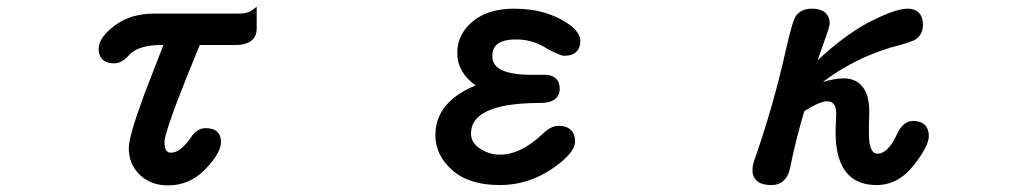

<svg xmlns="http://www.w3.org/2000/svg" viewBox="-20 -522 3040 573"><path d="M364.3 -80.1Q364.3 -115.7 411.6 -243.2L467.8 -387.7H458Q389.2 -386.7 363.3 -355.5Q342.8 -333 321.3 -333Q289.6 -333 279.3 -354Q274.4 -363.3 274.4 -376Q274.4 -409.7 321.8 -445.3Q369.1 -481.4 440.4 -481.4H692.4Q718.8 -481.4 731.9 -491.2L746.1 -502V-436.5Q746.1 -416 733.9 -403.8Q717.8 -387.7 681.6 -387.7H576.2Q491.2 -182.6 474.6 -118.7Q470.7 -104 470.7 -97.7Q470.7 -72.3 483.4 -67.4Q486.3 -66.4 491.2 -66.4Q518.1 -66.4 549.3 -111.3Q567.4 -139.6 593.8 -139.6Q617.2 -139.6 628.9 -127.9Q639.6 -117.2 639.6 -98.6Q639.6 -65.9 593.3 -17.6Q546.9 31.2 481.4 31.2Q429.2 31.2 397 -0.5Q364.3 -32.2 364.3 -80.1Z M1399.4 -267.1Q1344.7 -306.2 1344.7 -364.3Q1344.7 -421.4 1393.1 -460Q1438.5 -496.1 1514.6 -496.1Q1618.2 -496.1 1687.5 -442.4Q1700.7 -430.2 1706.3 -419.9Q1711.9 -409.7 1711.9 -399.9Q1711.9 -379.4 1700.2 -367.7Q1688 -355.5 1664.1 -355.5Q1657.7 -355.5 1644.5 -361.1Q1631.3 -366.7 1606.9 -379.9V-380.4Q1566.9 -404.3 1520.5 -404.3Q1468.3 -404.3 1454.6 -378.9Q1449.2 -369.1 1449.2 -354.5Q1449.2 -336.4 1460.9 -324.2Q1486.8 -298.8 1565.4 -298.8H1605.5Q1627.9 -298.8 1639.6 -287.1Q1650.4 -276.4 1650.4 -256.8Q1650.4 -239.7 1639.6 -229Q1625.5 -214.8 1592.8 -214.8Q1449.2 -214.8 1404.8 -170.4Q1385.7 -151.4 1385.7 -123Q1385.7 -96.7 1411.1 -79.6Q1438.5 -60.5 1471.7 -60.5Q1534.7 -60.5 1599.6 -122.6Q1624.5 -146.5 1646.5 -146.5Q1671.4 -146.5 1683.8 -134Q1696.3 -121.6 1696.3 -100.1Q1696.3 -78.6 1670.9 -53.2Q1653.3 -35.6 1626 -17.1Q1555.2 30.3 1471.7 30.3Q1380.4 30.3 1330.1 -13.7Q1279.3 -58.6 1279.3 -119.1Q1279.3 -176.3 1320.3 -217.3Q1349.6 -246.6 1399.4 -267.1Z M2282.2 30.3Q2251.5 30.3 2236.8 16.1Q2225.6 4.4 2225.6 -13.7Q2225.6 -31.7 2235.8 -56.6Q2290.5 -216.3 2324.2 -368.2Q2335.9 -419.4 2343.3 -444.3Q2351.1 -469.7 2356.4 -476.1Q2373 -496.1 2402.3 -496.1Q2437 -496.1 2449.7 -476.1Q2456.1 -465.8 2456.1 -451.2V-450.2L2451.7 -432.1L2419.9 -341.8Q2497.1 -414.1 2568.4 -453.1Q2609.9 -474.6 2639.4 -485.4Q2668.9 -496.1 2689.5 -496.1Q2710 -496.1 2722.2 -483.9Q2734.4 -471.7 2734.4 -448.2Q2734.4 -419.4 2712.9 -404.8Q2700.7 -396 2639.2 -380.4Q2526.9 -346.7 2435.1 -276.9Q2470.2 -288.1 2497.1 -288.1Q2530.3 -288.1 2549.3 -268.6Q2574.2 -244.1 2574.2 -188.5L2573.2 -149.4V-121.1Q2573.2 -100.6 2576.7 -87.4Q2581.5 -68.8 2591.3 -64.9Q2594.2 -63.5 2598.4 -63.5Q2602.5 -63.5 2606.2 -64.2Q2609.9 -64.9 2613.8 -66.9Q2636.7 -77.6 2657.2 -122.1Q2669.9 -149.4 2688.5 -157.7Q2695.8 -161.1 2704.1 -161.1Q2728 -161.1 2740 -149.2Q2752 -137.2 2752 -116.2Q2752 -85.9 2707 -28.8Q2660.6 30.3 2595.7 30.3Q2543 30.3 2512.7 0Q2473.6 -39.1 2473.6 -127.9L2475.6 -183.6Q2475.6 -204.6 2466.8 -212.9Q2460.4 -219.7 2447.3 -219.7Q2427.2 -219.7 2380.4 -190.4Q2354 -102.1 2337.9 -20.5Q2333 2.9 2320.3 15.6Q2305.7 30.3 2282.2 30.3Z"/></svg>

Font: YuPearl-SemiBold
Style: SemiBold
Weight: 600
Designer: Max Yao
Foundry: Max-Everyday
Version: Version 1.011; ttfautohint (v1.8.3)